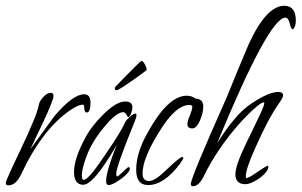

<svg xmlns="http://www.w3.org/2000/svg" viewBox="-40 -633 1043 664"><path d="M-11 8Q-20 8 -20 0Q-20 -9 32 -117Q88 -235 94 -269Q96 -283 109.5 -297.5Q123 -312 136 -312Q145 -312 145 -301Q145 -287 110 -212L65 -117Q99 -164 119.5 -192Q140 -220 147 -230Q212 -307 251 -307Q273 -307 273 -278Q273 -244 260 -244Q251 -244 251 -265Q251 -271 245 -271Q232 -271 206 -254Q107 -188 33 -30Q15 8 -11 8Z M336 7Q327 7 327 -6Q327 -40 364 -133Q342 -93 313 -52Q271 6 248 6Q216 6 216 -39Q216 -86 258 -162Q277 -197 316 -236Q362 -282 393 -282Q418 -282 418 -262Q418 -254 413.5 -241Q409 -228 403 -228Q402 -228 397 -237Q392 -245 386 -245Q365 -245 329 -204Q278 -146 258 -89Q243 -49 243 -25Q243 -11 250 -11Q266 -11 324 -98Q352 -139 369 -166.5Q386 -194 391 -207Q394 -215 407.5 -227.5Q421 -240 428 -240Q432 -240 432 -234Q432 -228 426 -213Q362 -57 362 -32Q362 -23 366 -23Q369 -23 385 -39Q401 -55 405 -55Q409 -55 409 -49Q409 -41 394.5 -27.5Q380 -14 362.5 -3.5Q345 7 336 7ZM363 -321Q357 -321 357 -327Q357 -331 361 -335Q365 -339 377.5 -352Q390 -365 405.5 -380.5Q421 -396 433 -408Q445 -420 447 -421Q451 -425 456.5 -417.5Q462 -410 465.5 -401Q469 -392 465 -389Q451 -378 428.5 -362Q406 -346 387 -333.5Q368 -321 363 -321Z M472 7Q431 7 431 -46Q431 -105 471 -175Q541 -302 606 -302Q623 -302 636 -292Q663 -291 663 -265Q663 -244 653 -220Q641 -189 625 -189Q608 -189 608 -204Q608 -215 617 -234Q625 -255 625 -263Q625 -270 615 -270Q566 -270 508 -173Q453 -84 453 -33Q453 -7 476 -7Q497 -7 539 -49Q582 -90 590 -90Q594 -90 594 -87Q594 -83 582 -66Q527 7 472 7Z M627 11Q620 11 620 3Q620 -18 743 -294Q756 -326 775 -372.5Q794 -419 820 -480Q881 -613 943 -613Q983 -613 983 -562Q983 -539 973 -532H971Q967 -532 962 -552Q957 -572 947 -572Q890 -572 711 -138Q727 -163 740.5 -182Q754 -201 765 -214Q781 -234 797.5 -249.5Q814 -265 831 -276Q890 -315 922 -315Q939 -315 939 -303Q939 -296 927 -279Q887 -222 844 -124Q810 -49 810 -23Q810 -17 812 -17Q820 -17 851 -39Q883 -60 885 -60Q888 -60 888 -56Q888 -45 873.5 -30.5Q859 -16 840 -6Q821 4 809 4Q774 4 774 -31Q774 -60 811 -137Q820 -155 833 -182Q846 -209 863 -245Q874 -270 874 -276Q874 -279 871 -279Q866 -279 852 -268Q820 -242 784 -201Q748 -160 717 -114Q686 -68 667 -28Q649 11 627 11Z"/></svg>

Font: Petemoss
Style: Regular
Weight: 400
Designer: Robert E. Leuschke
Foundry: Robert E. Leuschke
Version: Version 1.010; ttfautohint (v1.8.3)